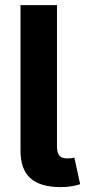

<svg xmlns="http://www.w3.org/2000/svg" viewBox="-20 -748 349 771"><path d="M224.8 3.4Q141.1 3.4 101.7 -32.7Q62.4 -68.9 62.4 -141.7V-727.5H208.8V-161.8Q208.8 -135.5 218 -123.7Q227.1 -111.9 249.2 -111.9Q261 -111.9 267.4 -112.7Q273.8 -113.6 278.6 -115.3L301.9 -8.3Q290.2 -4.4 270.1 -0.5Q250 3.4 224.8 3.4Z"/></svg>

Font: Atlassian Sans
Style: Regular
Weight: 400
Designer: Rasmus Andersson
Foundry: Modifications by Atlassian Pty Ltd, manufactured by rsms
Version: Version 4.001;git-9221beed3